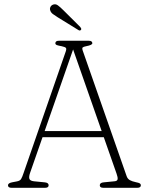

<svg xmlns="http://www.w3.org/2000/svg" viewBox="-20 -894 706 914"><path d="M211.5 -12Q211.5 0 194.5 0H35Q18 0 18 -12Q18 -22 37 -26L60.5 -30.5Q75 -33 80.5 -42Q86 -51 92.5 -71L293 -649Q297.5 -662 293.5 -666.2Q289.5 -670.5 273.5 -674Q259 -676.5 251.2 -679.2Q243.5 -682 243.5 -688Q243.5 -700 260.5 -700H402.5Q419.5 -700 419.5 -688Q419.5 -679.5 390 -674Q377.5 -671.5 373.8 -668.2Q370 -665 373.5 -654L583 -55Q587.5 -42.5 598 -36.5Q608.5 -30.5 627.5 -26.5Q641 -24 645.8 -20.8Q650.5 -17.5 650.5 -12Q650.5 0 633.5 0H472Q455 0 455 -12Q455 -24.5 474 -26L525 -31Q538 -32 539.8 -40.5Q541.5 -49 535 -67L474 -241H182.5L123.5 -72Q116.5 -52 120 -42.5Q123.5 -33 141.5 -31L192.5 -26Q211.5 -24.5 211.5 -12ZM192.5 -270H464L328 -658.5ZM282 -845 362 -765.5Q364.5 -762.5 366.2 -758.8Q368 -755 365.5 -752Q361 -746.5 354 -750.5L253.5 -812.5Q241.5 -820 232 -827Q222.5 -834 219.5 -843.5Q216 -852 219.8 -860.2Q223.5 -868.5 232.5 -872Q244.5 -876.5 255.5 -868.5Q266.5 -860.5 282 -845Z"/></svg>

Font: Fraunces 9pt S100 Thin
Style: Regular
Weight: 100
Version: Version 1.000; ttfautohint (v1.8.3)